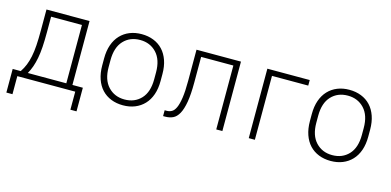

<svg xmlns="http://www.w3.org/2000/svg" viewBox="-63 -855 2720 1335"><g transform="rotate(15 1297.5 -188.0)"><path d="M481 0H64V130H20V-40H78Q96 -67 107.5 -95.5Q119 -124 126.5 -160Q134 -196 137 -242Q140 -288 140 -350V-500H450V-40H525V130H481ZM184 -350Q184 -288 181 -242Q178 -196 171 -160Q164 -124 154 -95.5Q144 -67 129 -40H406V-460H184Z M825 6Q778 6 739 -9.5Q700 -25 672.5 -54.5Q645 -84 630 -127Q615 -170 615 -225V-275Q615 -330 630 -373Q645 -416 673 -445.5Q701 -475 739.5 -490.5Q778 -506 825 -506Q872 -506 911 -490.5Q950 -475 977.5 -445.5Q1005 -416 1020 -373Q1035 -330 1035 -275V-225Q1035 -170 1020 -127Q1005 -84 977 -54.5Q949 -25 910.5 -9.5Q872 6 825 6ZM825 -36Q898 -36 943.5 -84.5Q989 -133 989 -225V-275Q989 -366 943 -415Q897 -464 825 -464Q752 -464 706.5 -415.5Q661 -367 661 -275V-225Q661 -134 707 -85Q753 -36 825 -36Z M1115 -36H1130Q1149 -36 1165.5 -45Q1182 -54 1194 -80Q1206 -106 1213 -153Q1220 -200 1220 -276V-500H1540V0H1496V-460H1264V-276Q1264 -190 1254.5 -135Q1245 -80 1227.5 -48.5Q1210 -17 1185.5 -5.5Q1161 6 1130 6H1115Z M1730 -500H2035V-460H1774V0H1730Z M2320 6Q2273 6 2234 -9.5Q2195 -25 2167.5 -54.5Q2140 -84 2125 -127Q2110 -170 2110 -225V-275Q2110 -330 2125 -373Q2140 -416 2168 -445.5Q2196 -475 2234.5 -490.5Q2273 -506 2320 -506Q2367 -506 2406 -490.5Q2445 -475 2472.5 -445.5Q2500 -416 2515 -373Q2530 -330 2530 -275V-225Q2530 -170 2515 -127Q2500 -84 2472 -54.5Q2444 -25 2405.5 -9.5Q2367 6 2320 6ZM2320 -36Q2393 -36 2438.5 -84.5Q2484 -133 2484 -225V-275Q2484 -366 2438 -415Q2392 -464 2320 -464Q2247 -464 2201.5 -415.5Q2156 -367 2156 -275V-225Q2156 -134 2202 -85Q2248 -36 2320 -36Z"/></g></svg>

Font: PT Root UI Web Light
Style: Regular
Weight: 300
Designer: Vitaly Kuzmin
Foundry: ParaType Ltd.
Version: Version 1.000W